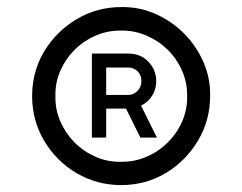

<svg xmlns="http://www.w3.org/2000/svg" viewBox="-20 -831 702 556"><path d="M588.5 -553Q588.5 -483 553.5 -424Q518 -364.5 459.5 -329.5Q401 -295 331 -295Q261 -295 202 -329.5Q142.5 -364.5 107.5 -424Q73 -483 73 -553Q73 -623 107.5 -681.5Q142.5 -740 202 -775.5Q261 -810.5 331 -810.5Q383 -811.5 430 -790.8Q477 -770 512.5 -734.5Q548 -699 568.8 -652Q589.5 -605 588.5 -553ZM140.5 -553Q139.5 -514 154.8 -479.2Q170 -444.5 196.2 -418.2Q222.5 -392 257.2 -376.8Q292 -361.5 331 -362.5Q356.5 -362 380.8 -368.8Q405 -375.5 426.2 -388Q447.5 -400.5 465.5 -418.2Q483.5 -436 496.2 -457.2Q509 -478.5 515.8 -502.8Q522.5 -527 522 -553Q522.5 -591.5 507.2 -626.2Q492 -661 465.5 -687Q439 -713 404 -728Q369 -743 331 -742.5Q292 -743 257.2 -728Q222.5 -713 196.2 -687Q170 -661 154.8 -626.2Q139.5 -591.5 140.5 -553ZM351 -676Q386.5 -676 409 -653Q432 -629.5 432.5 -596Q432.5 -573.5 421 -554.5Q409.5 -535.5 388.5 -525L434.5 -432.5H386.5L345 -516.5H287.5V-432.5H246V-676ZM287.5 -556H351Q366.5 -556 378 -567.5Q389.5 -579 389.5 -596Q389.5 -613.5 378.5 -624.5Q367.5 -635.5 351 -635.5H287.5Z"/></svg>

Font: Russisch Sans Medium
Style: Regular
Weight: 500
Width: 4
Designer: Michael Sharanda (font) & Cristiano Sobral (main changes)
Foundry: Michael Sharanda
Version: Version 2.00;September 8, 2020;FontCreator 13.0.0.2681 64-bi